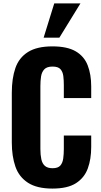

<svg xmlns="http://www.w3.org/2000/svg" viewBox="-20 -1091 593 1122"><path d="M286 11Q196 11 143.5 -23Q91 -57 70 -117.5Q49 -178 49 -258V-549Q49 -633 70 -693.5Q91 -754 143.5 -787Q196 -820 286 -820Q373 -820 422.5 -791Q472 -762 492.5 -709Q513 -656 513 -586V-518H353V-594Q353 -622 350 -646.5Q347 -671 333.5 -686.5Q320 -702 287 -702Q254 -702 239 -686Q224 -670 220 -644.5Q216 -619 216 -588V-220Q216 -186 221.5 -160.5Q227 -135 242.5 -121.5Q258 -108 287 -108Q319 -108 332.5 -123.5Q346 -139 349.5 -165Q353 -191 353 -220V-299H513V-232Q513 -161 493 -106.5Q473 -52 424 -20.5Q375 11 286 11ZM235 -871 297 -1071H450L327 -871Z"/></svg>

Font: Oswald SemiBold
Style: Regular
Weight: 600
Designer: Vernon Adams
Foundry: Vernon Adams
Version: Version 4.103;gftools[0.9.33.dev8+g029e19f]